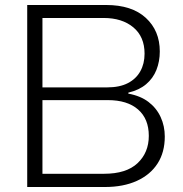

<svg xmlns="http://www.w3.org/2000/svg" viewBox="-20 -749 731 769"><path d="M89 0V-729H405Q508 -729 564 -677.5Q620 -626 620 -543Q620 -503 606.5 -469Q593 -435 565 -411.5Q537 -388 494 -378V-374Q543 -365 575 -340.5Q607 -316 623.5 -280Q640 -244 640 -202Q640 -139 611 -94Q582 -49 528 -24.5Q474 0 400 0ZM150 -53H397Q486 -53 531 -95.5Q576 -138 576 -205Q576 -273 533 -310.5Q490 -348 412 -348H140V-399H409Q459 -399 492 -416Q525 -433 542 -463.5Q559 -494 559 -534Q559 -602 514 -639.5Q469 -677 395 -677H150Z"/></svg>

Font: Mona Sans Light
Style: Regular
Weight: 300
Designer: Deni Anggara
Foundry: GitHub
Version: Version 2.000